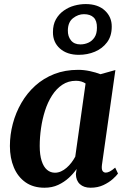

<svg xmlns="http://www.w3.org/2000/svg" viewBox="-20 -890 608 921"><path d="M469 -99Q466.5 -78 472 -70Q477.5 -62 487.5 -62Q496 -62 506.8 -67.5Q517.5 -73 532.5 -86L546 -57.5Q539 -47.5 521 -31.2Q503 -15 476 -2.2Q449 10.5 414.5 10.5Q382 10.5 363.2 -6.8Q344.5 -24 344 -55L347.5 -79.5Q332.5 -57.5 310.2 -37Q288 -16.5 259 -3Q230 10.5 193.5 10.5Q139.5 10.5 102.5 -15.5Q65.5 -41.5 46.5 -86.8Q27.5 -132 27.5 -189.5Q27.5 -243.5 41.5 -296.5Q55.5 -349.5 82.5 -396.2Q109.5 -443 149 -478.8Q188.5 -514.5 240.2 -534.8Q292 -555 355 -555Q382.5 -555 411.5 -548.8Q440.5 -542.5 462 -534L533.5 -554ZM390.5 -489.5Q381.5 -495.5 370 -499Q358.5 -502.5 344.5 -502.5Q307.5 -502.5 279 -483.5Q250.5 -464.5 229.8 -432.2Q209 -400 196 -359.2Q183 -318.5 176.8 -275Q170.5 -231.5 170.5 -190Q170.5 -147 179.8 -118.2Q189 -89.5 205.5 -75.5Q222 -61.5 243.5 -61.5Q258.5 -61.5 272.5 -67.8Q286.5 -74 299.2 -85Q312 -96 322.5 -109.8Q333 -123.5 341 -138.5ZM358 -627Q301.5 -627 267.5 -657.2Q233.5 -687.5 234 -736Q234 -772 248.2 -797.2Q262.5 -822.5 285.8 -839Q309 -855.5 336.5 -863Q364 -870.5 391 -870.5Q449.5 -870.5 483 -839.5Q516.5 -808.5 516 -762Q516 -717 493.5 -687Q471 -657 435.2 -642Q399.5 -627 358 -627ZM365.5 -677Q385.5 -677 403.5 -685Q421.5 -693 433.2 -710.5Q445 -728 445 -757Q445.5 -790.5 429.2 -806.2Q413 -822 382.5 -822Q355 -822 330.5 -803Q306 -784 305.5 -744Q305 -715.5 320.5 -696.2Q336 -677 365.5 -677Z"/></svg>

Font: Merriweather 48pt
Style: Bold Italic
Weight: 700
Italic angle: -7.8°
Version: Version 2.101